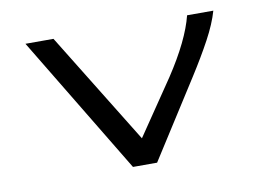

<svg xmlns="http://www.w3.org/2000/svg" viewBox="-57 -542 864 627"><g transform="rotate(-10 375.0 -228.5)"><path d="M337 0 61 -457H154L382 -87L505 -268Q577 -377 597 -457H684Q672 -415 645 -365Q618 -315 581 -257L417 0Z"/></g></svg>

Font: Inconsolata ExtraExpanded Thin
Style: Regular
Weight: 100
Width: 8
Monospace: yes
Designer: Raph Levien, Cyreal, Brenton Simpson
Foundry: Raph Levien, Cyreal, Google
Version: Version 3.100; ttfautohint (v1.8.4.7-5d5b)